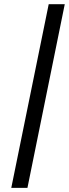

<svg xmlns="http://www.w3.org/2000/svg" viewBox="-20 -672 331 922"><path d="M111.8 230H34.2L213.9 -651.9H291Z"/></svg>

Font: Linux Libertine
Style: Bold Italic
Weight: 700
Italic angle: -11.5°
Designer: Philipp H. Poll
Foundry: Philipp H. Poll
Version: Version 4.0.5